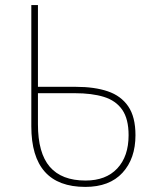

<svg xmlns="http://www.w3.org/2000/svg" viewBox="-20 -734 619 754"><path d="M315 0Q103 0 103 -238V-714H129V-393H279Q351 -393 403 -375.5Q455 -358 483.5 -316.5Q512 -275 512 -203Q512 -111 461 -55.5Q410 0 315 0ZM316 -25Q396 -25 440.5 -72.5Q485 -120 485 -203Q485 -267 460 -303Q435 -339 388 -353.5Q341 -368 274 -368H129V-246Q129 -133 175.5 -79Q222 -25 316 -25Z"/></svg>

Font: Noto Sans Thin
Style: Regular
Weight: 100
Designer: Monotype Design Team
Foundry: Monotype Imaging Inc.
Version: Version 2.007